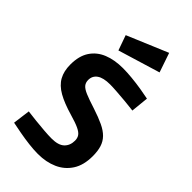

<svg xmlns="http://www.w3.org/2000/svg" viewBox="-287 -1025 1118 1118"><g transform="rotate(45 272.0 -466.5)"><path d="M272 12Q238 12 196 7Q154 2 114 -5.5Q74 -13 45 -19L59 -126Q88 -122 126 -118Q164 -114 201 -111Q238 -108 264 -108Q320 -108 345 -132Q370 -156 370 -196Q370 -217 360 -231.5Q350 -246 323.5 -258.5Q297 -271 248 -285Q172 -307 125.5 -333.5Q79 -360 58 -398Q37 -436 37 -490Q37 -561 66.5 -605.5Q96 -650 148 -671Q200 -692 269 -692Q302 -692 343.5 -688Q385 -684 425 -677.5Q465 -671 493 -665L482 -556Q452 -560 413.5 -563.5Q375 -567 339.5 -569.5Q304 -572 283 -572Q228 -572 201 -553Q174 -534 174 -500Q174 -479 185.5 -464.5Q197 -450 227.5 -437Q258 -424 315 -406Q370 -388 407 -370.5Q444 -353 466 -330.5Q488 -308 497.5 -277.5Q507 -247 507 -205Q507 -131 476 -83Q445 -35 392 -11.5Q339 12 272 12ZM177 -746 144 -839 396 -945 437 -825Z"/></g></svg>

Font: Titillium Web SemiBold
Style: Regular
Weight: 600
Designer: Mohamed Gaber, Accademia di Belle Arti di Urbino
Foundry: Kief Type Foundry, Accademia di Belle Arti di Urbino
Version: Version 3.000; ttfautohint (v1.8.4)